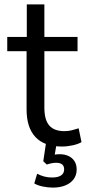

<svg xmlns="http://www.w3.org/2000/svg" viewBox="-20 -658 399 874"><path d="M262 9Q182 9 141.5 -34Q101 -77 101 -160V-425H13V-490H102V-638H182V-490H333V-425H182V-168Q182 -112 204.5 -86.5Q227 -61 273 -61Q291 -61 307 -65Q323 -69 338 -74L351 -11Q336 -2 311 3.5Q286 9 262 9ZM221 196Q198 196 174.5 191Q151 186 136 177L149 133Q165 141 181 145.5Q197 150 217 150Q244 150 258 140.5Q272 131 272 113Q272 98 263 90.5Q254 83 235 83Q226 83 215.5 85Q205 87 193 91L177 76L191 -18H240L227 59L204 52Q214 48 227 46Q240 44 252 44Q274 44 291.5 52Q309 60 319 75.5Q329 91 329 114Q329 139 315.5 157.5Q302 176 277.5 186Q253 196 221 196Z"/></svg>

Font: Nunito Sans 10pt SemiCondensed
Style: Regular
Weight: 400
Width: 4
Designer: Vernon Adams
Foundry: Vernon Adams
Version: Version 3.101;gftools[0.9.27]